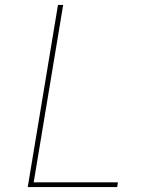

<svg xmlns="http://www.w3.org/2000/svg" viewBox="-20 -755 640 775"><path d="M92 0 214 -735H235L116 -19H456L453 0Z"/></svg>

Font: Iosevka SS04 Th Ex Obl
Style: Regular
Weight: 100
Width: 7
Italic angle: -9°
Monospace: yes
Designer: Belleve Invis
Foundry: Belleve Invis
Version: Version 19.0.0; ttfautohint (v1.8.4)